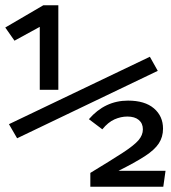

<svg xmlns="http://www.w3.org/2000/svg" viewBox="-24 -709 648 729"><path d="M41 -184 10 -237.5 545 -493.5 575 -440ZM127 -368V-607L31 -554.5L-4 -604.5L140.5 -689H197.5V-368ZM595 -220.5Q595 -189 579 -164.5Q563 -140 526 -116Q489 -92 426 -60.5H604.5L596 0H319V-52.5Q399 -101 442 -129Q485 -157 501.8 -176.5Q518.5 -196 518.5 -218Q518.5 -240.5 503 -253.5Q487.5 -266.5 459.5 -266.5Q435 -266.5 410.8 -255.8Q386.5 -245 364.5 -218L313.5 -256.5Q374.5 -327 462 -327Q526 -327 560.5 -297.5Q595 -268 595 -220.5Z"/></svg>

Font: Fira Code Light
Style: Regular
Weight: 400
Monospace: yes
Version: Version 5.002